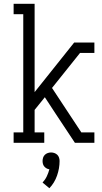

<svg xmlns="http://www.w3.org/2000/svg" viewBox="-20 -755 540 1015"><path d="M52 0V-55H103V-680H52V-735H163V-268L372 -530H479V-475H403L255 -290L410 -55H479V0H376L274 -154L217 -241L163 -174V-55H214V0ZM241 240 205 210Q219 195 227.5 177Q236 159 241 140Q233 139 226 135Q219 131 214 125Q209 119 207 111.5Q205 104 205 96Q205 87 208 78Q211 69 217.5 63Q224 57 232.5 54Q241 51 250 51Q259 51 267.5 54Q276 57 282.5 63Q289 69 292 78Q295 87 295 96Q295 135 281.5 173.5Q268 212 241 240Z"/></svg>

Font: Iosevka Slab Light
Style: Regular
Weight: 300
Monospace: yes
Designer: Belleve Invis
Foundry: Belleve Invis
Version: Version 11.1.0; ttfautohint (v1.8.3)